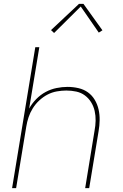

<svg xmlns="http://www.w3.org/2000/svg" viewBox="-20 -981 640 1001"><path d="M43 0 164 -735H185L132 -415Q147 -442 169 -464.5Q191 -487 218 -501.5Q245 -516 274.5 -522Q304 -528 332 -528Q361 -528 389 -521.5Q417 -515 438.5 -499.5Q460 -484 474 -460.5Q488 -437 494 -410Q500 -383 499.5 -354.5Q499 -326 494 -297L445 0H424L473 -300Q478 -326 478.5 -352Q479 -378 473.5 -402.5Q468 -427 455 -448Q442 -469 422.5 -483.5Q403 -498 378 -503.5Q353 -509 326 -509Q302 -509 276.5 -504.5Q251 -500 228 -488Q205 -476 185 -457.5Q165 -439 151 -416.5Q137 -394 129 -370Q121 -346 117 -321L64 0ZM262 -809 246 -824 392 -961H415L514 -823L495 -811L401 -947Z"/></svg>

Font: Iosevka SS04 Th Ex Obl
Style: Regular
Weight: 100
Width: 7
Italic angle: -9°
Monospace: yes
Designer: Belleve Invis
Foundry: Belleve Invis
Version: Version 19.0.0; ttfautohint (v1.8.4)